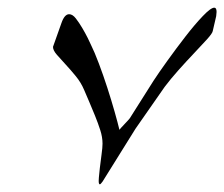

<svg xmlns="http://www.w3.org/2000/svg" viewBox="-20 -512 584 500"><path d="M333 -177 247 -39Q242 -32 240 -32Q237 -32 237 -41Q237 -43 237.5 -50Q238 -57 240 -74.5Q242 -92 244.5 -110Q247 -128 247 -138Q247 -155 241 -173.5Q235 -192 227.5 -210.5Q220 -229 212.5 -246.5Q205 -264 199 -278Q191 -297 177.5 -313.5Q164 -330 151 -344Q138 -358 128 -369.5Q118 -381 118 -390L140 -452Q148 -475 160 -475Q169 -475 177.5 -464Q186 -453 194 -439.5Q202 -426 208.5 -413Q215 -400 217 -395Q226 -377 237.5 -346.5Q249 -316 259.5 -283.5Q270 -251 278.5 -221Q287 -191 291 -174Q293 -177 304 -188.5Q315 -200 318 -204L380 -302Q393 -322 416 -354Q439 -386 463 -417Q487 -448 508 -470Q529 -492 538 -492Q544 -492 544 -481Q544 -477 543 -470L534 -431Q533 -425 518.5 -409Q504 -393 484.5 -372.5Q465 -352 444.5 -329Q424 -306 409 -286Z"/></svg>

Font: New Athena Unicode
Style: Italic
Weight: 400
Designer: J. Rusten 1997; rev. by R. Hancock 2001, 2002, rev. by D. Mastronarde 2002-2019
Foundry: Society for Classical Studies (formerly American Philological Association)
Version: Version 5.008